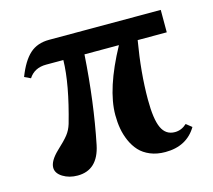

<svg xmlns="http://www.w3.org/2000/svg" viewBox="-75 -546 719 647"><g transform="rotate(-15 284.5 -222.5)"><path d="M121.1 11.2Q91.8 11.2 69.8 -2.4Q47.9 -16.1 47.9 -35.6Q47.9 -59.1 79.1 -88.9Q106 -113.8 117.9 -128.9Q129.9 -144 136.2 -164.6Q173.3 -294.4 174.8 -377.4H114.7Q73.7 -377.4 53.7 -346.2L32.2 -356.4Q52.2 -408.2 78.4 -431.9Q104.5 -455.6 146 -455.6H535.6V-377.4H434.1Q415.5 -268.6 415.5 -174.8Q415.5 -106 429.7 -75.7Q443.8 -45.4 475.6 -45.4Q498.5 -45.4 517.1 -62.5L536.6 -46.9Q502 11.2 427.2 11.2Q397.9 11.2 375 1.7Q352.1 -7.8 337.4 -23.7Q322.8 -39.6 313.2 -61.3Q303.7 -83 299.8 -105.5Q295.9 -127.9 295.9 -152.8Q295.9 -243.7 368.7 -377.4H248.5Q237.8 -212.9 209 -71.8Q191.9 11.2 121.1 11.2Z"/></g></svg>

Font: Elstob 6pt
Style: Bold
Weight: 700
Designer: Peter S. Baker
Version: Version 1.015